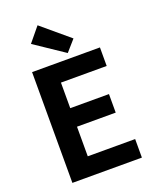

<svg xmlns="http://www.w3.org/2000/svg" viewBox="-179 -1106 973 1207"><g transform="rotate(-20 307.5 -503.0)"><path d="M91 0H556V-124H239V-322H498V-446H239V-617H545V-741H91ZM343 -777 408 -851 224 -1006 145 -910Z"/></g></svg>

Font: Noto Sans Mono CJK SC
Style: Bold
Weight: 700
Designer: Ryoko NISHIZUKA 西塚涼子 (kana, bopomofo & ideographs); Paul D. Hunt (Latin, Greek & Cyrillic); Sandoll Communications 산돌커뮤니
Foundry: Adobe
Version: Version 2.004;hotconv 1.0.118;makeotfexe 2.5.65603